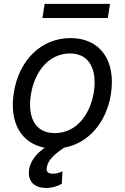

<svg xmlns="http://www.w3.org/2000/svg" viewBox="-20 -747 638 980"><path d="M137.8 -264.6C155.2 -375.4 225.1 -474.1 337.4 -474.1C443.5 -474.1 475.5 -381 458.8 -275.6C440.7 -164.1 371.1 -67.5 259.2 -67.5C152.7 -67.5 120.4 -159.1 137.8 -264.6ZM50.8 -275.2C25.9 -122.9 87.7 -15.3 208.5 7.1C158.7 41.5 134.2 80.6 128.6 118.6C119.7 179.7 156.6 212.4 215.2 212.4C249.6 212.4 278.1 201 295.5 191.1L299 127.1C287.6 132.8 271 139.6 250 139.6C222.3 139.6 214.8 126.8 219.1 105.5C225.9 66.8 264.2 35.5 307.2 6.7C429 -15.3 521.7 -117.9 545.8 -264.6C573.5 -437.5 491.5 -552.6 339.8 -552.6C192.8 -552.6 77.4 -442.8 50.8 -275.2ZM196.4 -655.2H530.2L541.5 -727.3H208.1Z"/></svg>

Font: Margiela Sans Text
Style: Italic
Weight: 400
Italic angle: -9.39999°
Designer: Stefan Endress, Andreas Faust
Version: Version 1.100;FEAKit 1.0